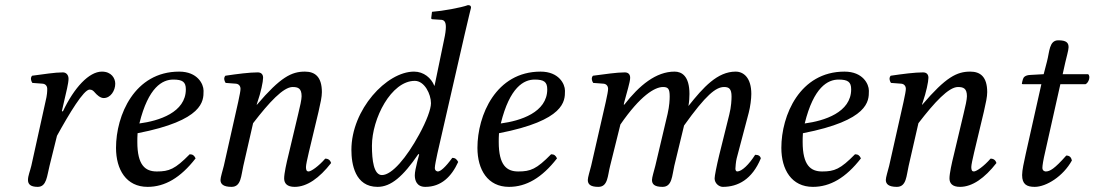

<svg xmlns="http://www.w3.org/2000/svg" viewBox="-20 -718 4264 748"><path d="M221 -285 229 -320C238 -359 247 -394 247 -411C247 -426 238 -436 225 -436C193 -436 152 -429 105 -423C98 -415 100 -404 106 -395L146 -392C158 -391 164 -382 164 -372C164 -363 164 -349 157 -321L102 -72C97 -51 89 -33 89 -17C89 -1 98 10 127 10C162 10 163 -33 173 -72L202 -189C250 -276 306 -369 329 -369C339 -369 344 -364 350 -357C357 -349 370 -336 384 -336C411 -336 429 -365 429 -392C429 -413 414 -439 377 -439C327 -439 269 -377 225 -284Z M516 -199C773 -249 773 -325 773 -363C773 -364 773 -364 773 -365C773 -390 750 -439 678 -439C504 -439 432 -269 432 -142C432 -57 472 10 555 10C622 10 683 -25 742 -101C737 -112 731 -117 719 -117C662 -59 639 -50 591 -50C546 -50 515 -74 515 -165C515 -170 515 -191 516 -199ZM704 -370C704 -280 599 -247 523 -237C558 -379 613 -408 655 -408C691 -408 704 -399 704 -370Z M1183 -124 1221 -283C1229 -318 1234 -341 1234 -359C1234 -419 1207 -439 1168 -439C1116 -439 1073 -418 981 -310L980 -311L983 -320C996 -357 1005 -400 1005 -415C1005 -429 997 -436 984 -436C952 -436 905 -430 858 -423C851 -415 853 -404 859 -395L899 -392C911 -391 917 -382 917 -372C917 -364 914 -349 908 -321L852 -72C847 -52 839 -27 839 -17C839 -1 850 10 882 10C920 10 919 -34 928 -72L966 -238C1029 -320 1084 -379 1120 -379C1141 -379 1155 -374 1155 -343C1155 -331 1149 -303 1142 -275L1104 -115C1096 -83 1087 -42 1087 -23C1087 -4 1098 10 1128 10C1176 10 1224 -24 1270 -83C1267 -92 1261 -100 1247 -100C1221 -70 1192 -50 1182 -50C1175 -50 1172 -55 1172 -67C1172 -76 1177 -98 1183 -124Z M1613 -116 1606 -90C1600 -66 1596 -47 1596 -35C1596 -16 1603 10 1637 10C1699 10 1739 -30 1765 -87C1760 -96 1755 -103 1742 -103C1715 -66 1696 -50 1686 -50C1683 -50 1674 -52 1674 -64C1674 -73 1680 -101 1684 -120L1790 -583C1805 -648 1815 -688 1815 -688C1815 -695 1812 -698 1803 -698C1776 -688 1704 -675 1663 -672L1660 -648C1660 -645 1661 -643 1665 -643L1696 -641C1709 -641 1717 -635 1717 -613C1717 -602 1715 -585 1710 -563L1673 -384H1672C1660 -414 1631 -439 1593 -439C1486 -439 1349 -291 1349 -134C1349 -79 1363 10 1451 10C1503 10 1550 -30 1610 -118ZM1613 -194C1564 -104 1507 -36 1468 -36C1436 -36 1429 -94 1429 -150C1429 -256 1504 -403 1596 -403C1634 -403 1659 -351 1659 -316C1659 -293 1642 -247 1613 -194Z M1924 -199C2181 -249 2181 -325 2181 -363C2181 -364 2181 -364 2181 -365C2181 -390 2158 -439 2086 -439C1912 -439 1840 -269 1840 -142C1840 -57 1880 10 1963 10C2030 10 2091 -25 2150 -101C2145 -112 2139 -117 2127 -117C2070 -59 2047 -50 1999 -50C1954 -50 1923 -74 1923 -165C1923 -170 1923 -191 1924 -199ZM2112 -370C2112 -280 2007 -247 1931 -237C1966 -379 2021 -408 2063 -408C2099 -408 2112 -399 2112 -370Z M2340 -321 2283 -72C2278 -52 2270 -27 2270 -17C2270 -1 2279 10 2311 10C2349 10 2347 -34 2357 -72L2397 -233C2475 -346 2531 -379 2563 -379C2583 -379 2589 -372 2589 -342C2589 -330 2588 -306 2581 -275L2533 -72C2528 -52 2520 -27 2520 -17C2520 -1 2529 10 2561 10C2599 10 2598 -34 2607 -72L2645 -229C2730 -348 2769 -379 2801 -379C2820 -379 2830 -372 2830 -342C2830 -331 2829 -302 2821 -271L2782 -114C2772 -73 2764 -32 2764 -23C2764 -3 2782 10 2796 10C2855 10 2910 -19 2944 -101C2942 -110 2935 -115 2922 -115C2898 -77 2870 -50 2852 -50C2847 -50 2845 -56 2845 -61C2845 -65 2847 -90 2850 -101L2897 -279C2903 -302 2907 -333 2907 -352C2907 -415 2877 -439 2846 -439C2775 -439 2720 -378 2662 -305C2665 -321 2666 -339 2666 -352C2666 -422 2636 -439 2608 -439C2536 -439 2471 -386 2412 -310L2410 -311L2412 -320C2422 -359 2435 -398 2435 -415C2435 -429 2427 -436 2414 -436C2382 -436 2337 -429 2290 -423C2283 -415 2285 -404 2291 -395L2331 -392C2343 -391 2349 -382 2349 -372C2349 -363 2346 -349 2340 -321Z M3108 -199C3365 -249 3365 -325 3365 -363C3365 -364 3365 -364 3365 -365C3365 -390 3342 -439 3270 -439C3096 -439 3024 -269 3024 -142C3024 -57 3064 10 3147 10C3214 10 3275 -25 3334 -101C3329 -112 3323 -117 3311 -117C3254 -59 3231 -50 3183 -50C3138 -50 3107 -74 3107 -165C3107 -170 3107 -191 3108 -199ZM3296 -370C3296 -280 3191 -247 3115 -237C3150 -379 3205 -408 3247 -408C3283 -408 3296 -399 3296 -370Z M3775 -124 3813 -283C3821 -318 3826 -341 3826 -359C3826 -419 3799 -439 3760 -439C3708 -439 3665 -418 3573 -310L3572 -311L3575 -320C3588 -357 3597 -400 3597 -415C3597 -429 3589 -436 3576 -436C3544 -436 3497 -430 3450 -423C3443 -415 3445 -404 3451 -395L3491 -392C3503 -391 3509 -382 3509 -372C3509 -364 3506 -349 3500 -321L3444 -72C3439 -52 3431 -27 3431 -17C3431 -1 3442 10 3474 10C3512 10 3511 -34 3520 -72L3558 -238C3621 -320 3676 -379 3712 -379C3733 -379 3747 -374 3747 -343C3747 -331 3741 -303 3734 -275L3696 -115C3688 -83 3679 -42 3679 -23C3679 -4 3690 10 3720 10C3768 10 3816 -24 3862 -83C3859 -92 3853 -100 3839 -100C3813 -70 3784 -50 3774 -50C3767 -50 3764 -55 3764 -67C3764 -76 3769 -98 3775 -124Z M4046 -429 3993 -426C3974 -425 3967 -417 3965 -409C3964 -406 3961 -394 3961 -392C3961 -390 3964 -390 3967 -390H4037L3976 -118C3969 -86 3962 -55 3962 -36C3962 0 3980 10 4011 10C4056 10 4122 -31 4156 -93C4153 -106 4146 -112 4134 -112C4088 -60 4070 -50 4054 -50C4051 -50 4041 -52 4041 -64C4041 -73 4044 -93 4052 -127L4111 -390H4209C4221 -395 4230 -421 4219 -429H4120L4130 -474C4134 -493 4143 -522 4143 -534C4143 -551 4135 -561 4103 -561C4067 -561 4069 -516 4059 -479Z"/></svg>

Font: Libertinus Serif
Style: Italic
Weight: 400
Italic angle: -12°
Designer: Philipp H. Poll, Khaled Hosny
Foundry: Caleb Maclennan
Version: Version 7.050;RELEASE